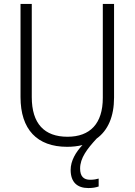

<svg xmlns="http://www.w3.org/2000/svg" viewBox="-20 -734 682 973"><path d="M386 120C386 67 421 21 470 -32C527 -73 558 -143 558 -240V-714H501V-238C501 -107 436 -41 322 -41C205 -41 141 -107 141 -242V-714H84V-242C84 -78 168 10 320 10C348 10 374 7 398 1C364 37 338 81 338 127C338 189 371 219 428 219C449 219 466 216 480 211V171C470 174 455 177 437 177C404 177 386 160 386 120Z"/></svg>

Font: Noto Sans Gujarati UI SemiCondensed Light
Style: Regular
Weight: 300
Width: 4
Designer: Jelle Bosma - Monotype Design Team, Universal Thirst
Foundry: Monotype Imaging Inc.
Version: Version 2.106